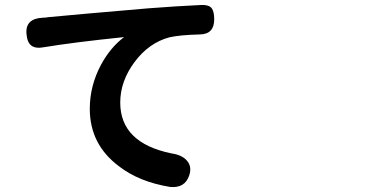

<svg xmlns="http://www.w3.org/2000/svg" viewBox="-20 -737 1540 782"><path d="M672.9 24.4Q546.9 3.9 464.8 -59.6Q345.7 -148.4 345.7 -293.9Q345.7 -387.7 391.6 -473.6Q429.7 -543.9 485.4 -585.9Q278.3 -564.5 160.2 -544.9Q126 -538.1 108.4 -550.8Q90.8 -563.5 87.9 -598.6Q82 -662.1 156.2 -665Q160.2 -665 166.5 -665.5Q172.9 -666 175.8 -667Q276.4 -676.8 584 -703.1Q697.3 -711.9 800.8 -716.8Q830.1 -717.8 841.8 -704.1Q852.5 -690.4 852.5 -658.2Q852.5 -597.7 793.9 -596.7Q712.9 -594.7 669.9 -585Q585.9 -562.5 527.3 -483.4Q469.7 -405.3 469.7 -319.3Q469.7 -155.3 677.7 -112.3Q719.7 -106.4 740.2 -84Q762.7 -59.6 751 -23.4Q733.4 30.3 672.9 24.4Z"/></svg>

Font: Bpmf GenSen Rounded B
Style: B
Weight: 700
Foundry: But Ko
Version: Version 1.320